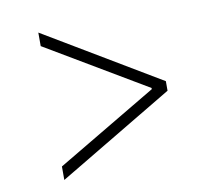

<svg xmlns="http://www.w3.org/2000/svg" viewBox="-64 -622 766 675"><g transform="rotate(-10 319.0 -284.0)"><path d="M525.2 -267 113.3 -21V-69.2L471.6 -282V-286.2L113.3 -498.9V-547.2L525.2 -301.1Z"/></g></svg>

Font: Inter UI Extra Light
Style: Regular
Weight: 200
Designer: Rasmus Andersson
Foundry: rsms
Version: 3.2;8d6f07862